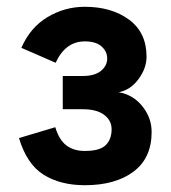

<svg xmlns="http://www.w3.org/2000/svg" viewBox="-20 -535 503 566"><path d="M230 11Q158 11 108.5 -20Q59 -51 36 -128L143 -160Q154 -123 175.5 -106.5Q197 -90 230 -90Q274 -90 291.5 -107Q309 -124 309 -154Q309 -180 287 -196.5Q265 -213 224 -213H165V-311H224Q259 -311 277.5 -326Q296 -341 296 -363Q296 -383 279.5 -398Q263 -413 230 -413Q173 -413 144 -350L43 -394Q69 -454 120 -484.5Q171 -515 230 -515Q309 -515 360.5 -477Q412 -439 412 -368Q412 -334 388.5 -302Q365 -270 330 -263Q372 -256 399.5 -222Q427 -188 427 -146Q427 -69 373.5 -29Q320 11 230 11Z"/></svg>

Font: Zen Kaku Gothic New
Style: Bold
Weight: 700
Designer: Yoshimichi Ohira
Foundry: Positype
Version: Version 1.002